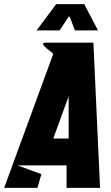

<svg xmlns="http://www.w3.org/2000/svg" viewBox="-29 -903 534 923"><path d="M452 0H291V-108H55L170 -66L151 0H-9L227 -644Q219 -652 206.5 -661.5Q194 -671 186 -679Q178 -687 178 -692.5Q178 -698 194 -698H420ZM301 -237V-440L227 -237ZM147 -757 241 -883H249H368H376L442 -757H425H341H331L306 -823H301L258 -757H249H164Z"/></svg>

Font: Relentless
Style: Condensed Bold Italic
Weight: 700
Width: 3
Italic angle: -7°
Designer: Sparks studio
Foundry: Sparks Studio
Version: Version 1.101